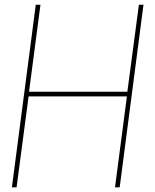

<svg xmlns="http://www.w3.org/2000/svg" viewBox="-20 -800 660 820"><path d="M573.2 -779.8H592.8L491.2 0H471.2L522 -388.2H102.1L50.8 0H30.8L132.8 -779.8H152.8L104 -408.2H523.9Z"/></svg>

Font: Cooper Hewitt
Style: Thin Italic
Weight: 702
Designer: Village Type and Design LLC
Foundry: Cooper Hewitt Smithsonian Design Museum
Version: 1.000